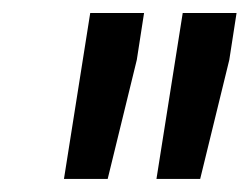

<svg xmlns="http://www.w3.org/2000/svg" viewBox="-20 -770 385 296"><path d="M190.9 -677.7 146 -494.1H78.6L119.1 -750H202.1ZM333.5 -677.7 288.6 -494.1H221.2L261.7 -750H344.7Z"/></svg>

Font: TypoPRO Roboto
Style: Italic
Weight: 500
Italic angle: -12°
Designer: Google
Version: Version 2.136; 2016